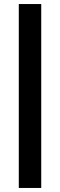

<svg xmlns="http://www.w3.org/2000/svg" viewBox="-20 -750 297 950"><path d="M73 180V-730H184V180Z"/></svg>

Font: MuseoModerno Thin Medium
Style: Regular
Weight: 500
Version: Version 1.003